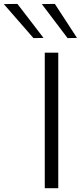

<svg xmlns="http://www.w3.org/2000/svg" viewBox="-136 -990 426 1010"><path d="M99.5 0V-713H170.5V0ZM40 -789.5Q1.5 -833.5 -37 -878Q-75.5 -922.5 -116 -968.5L-44.5 -969.5Q-10.5 -925 24 -880.5Q58.5 -835.5 93 -790.5ZM219.5 -789.5Q186 -833.5 152.5 -878Q119 -922.5 84 -968.5L152.5 -969.5Q181.5 -925 210.5 -880.5Q239.5 -836 269 -790.5Z"/></svg>

Font: Heraclito Light
Style: Regular
Weight: 300
Designer: Kostas Bartsokas (font) & Cristiano Sobral (main changes)
Foundry: Kostas Bartsokas (font) & Cristiano Sobral (main changes)
Version: Version 1.00;July 8, 2020;FontCreator 13.0.0.2655 64-bit